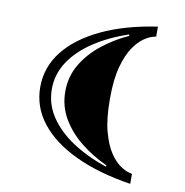

<svg xmlns="http://www.w3.org/2000/svg" viewBox="-91 -824 987 1027"><g transform="rotate(10 402.5 -310.0)"><path d="M684 117Q509 90 382.5 30.5Q256 -29 188 -115.5Q120 -202 120 -310Q120 -418 188 -504.5Q256 -591 382.5 -651Q509 -711 684 -737V-683Q684 -683 665 -678Q646 -673 618.5 -654.5Q591 -636 563.5 -596Q536 -556 517 -487.5Q498 -419 498 -312Q498 -204 517 -134.5Q536 -65 563.5 -24.5Q591 16 618.5 34.5Q646 53 665 58Q684 63 684 63ZM539 49 542 42Q463 6 398 -46Q333 -98 294.5 -164.5Q256 -231 256 -310Q256 -390 294.5 -456Q333 -522 398 -574Q463 -626 542 -662L539 -669Q433 -633 353 -580Q273 -527 228 -459Q183 -391 183 -310Q183 -229 228 -161Q273 -93 353 -40Q433 13 539 49Z"/></g></svg>

Font: Diplomata SC
Style: Regular
Weight: 400
Designer: Eduardo Rodriguez Tunni
Foundry: Eduardo Rodriguez Tunni
Version: Version 1.002; ttfautohint (v1.8.4.7-5d5b);gftools[0.9.23]